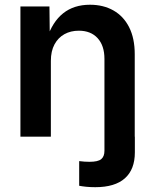

<svg xmlns="http://www.w3.org/2000/svg" viewBox="-20 -568 645 798"><path d="M309.1 204.1V101.6Q319.3 103 331.3 103.8Q343.3 104.5 352.1 104.5Q387.2 104.5 400.6 93.5Q414.1 82.5 414.1 58.6V0H540.5V65.4Q540.5 136.2 499 173.1Q457.5 210 376 210Q356 210 338.6 208.3Q321.3 206.5 309.1 204.1ZM191.4 -314.9V0H64.9V-541H185.5L187 -406.7H174.8Q197.8 -477.1 242.4 -512.7Q287.1 -548.3 354 -548.3Q409.7 -548.3 451.7 -524.4Q493.7 -500.5 516.8 -454.6Q540 -408.7 540 -342.8V0H414.1V-323.2Q414.1 -378.4 385.7 -409.4Q357.4 -440.4 307.6 -440.4Q273.9 -440.4 247.8 -426Q221.7 -411.6 206.5 -383.5Q191.4 -355.5 191.4 -314.9Z"/></svg>

Font: Inter 17pt SemiBold
Style: Regular
Weight: 600
Version: Version 4.001;git-66647c0bb